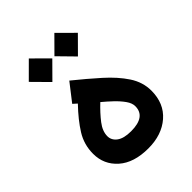

<svg xmlns="http://www.w3.org/2000/svg" viewBox="-195 -769 866 866"><g transform="rotate(-45 238.5 -336.0)"><path d="M156.2 -370.1 137.2 -387.2 202.1 -470.7Q263.7 -420.9 316.2 -374Q368.7 -327.1 400.4 -279.1Q432.1 -231 432.1 -176.8Q432.1 -95.7 378.2 -48.8Q324.2 -2 238.3 -2Q146.5 -2 95.5 -47.1Q44.4 -92.3 44.4 -161.1Q44.4 -219.7 74.7 -268.3Q105 -316.9 156.2 -370.1ZM331.1 -178.7Q331.1 -198.2 315.7 -220Q300.3 -241.7 277.6 -263.2Q254.9 -284.7 232.4 -303.2Q196.3 -269 171.1 -236.3Q146 -203.6 146 -171.9Q146 -146 168.9 -128.9Q191.9 -111.8 237.8 -111.8Q331.1 -111.8 331.1 -178.7ZM306.6 -670.4 381.8 -595.7 306.6 -520 232.4 -595.7ZM143.6 -670.4 218.8 -595.7 143.6 -520 68.8 -595.7Z"/></g></svg>

Font: Vazirmatn UI FD Medium
Style: Regular
Weight: 500
Designer: Saber Rastikerdar
Foundry: Saber Rastikerdar
Version: Version 33.003